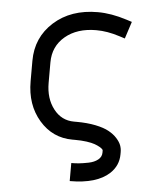

<svg xmlns="http://www.w3.org/2000/svg" viewBox="-51 -554 627 777"><g transform="rotate(5 262.5 -165.5)"><path d="M383.3 44.9Q383.3 43 380.4 39.8Q377.4 36.6 369.1 31.7Q360.8 26.9 348.6 22.5Q336.4 18.1 315.2 15.1Q293.9 12.2 267.6 12.2H257.8Q176.8 12.2 122.6 -50.3Q68.4 -112.8 68.4 -208.5V-291.5Q68.4 -386.7 137.2 -448.7Q206.1 -510.7 315.4 -510.7Q370.1 -510.7 432.6 -490.7L455.6 -483.4L433.1 -414.1L410.2 -421.4Q360.4 -437.5 315.4 -437.5Q237.8 -437.5 189.7 -397.2Q141.6 -356.9 141.6 -291.5V-208.5Q141.6 -145 174.1 -103Q206.5 -61 257.8 -61H267.6Q311 -61 345.5 -54Q379.9 -46.9 400.1 -35.6Q420.4 -24.4 433.6 -9.8Q446.8 4.9 451.7 18.1Q456.5 31.2 456.5 44.9V54.2Q456.5 100.1 422.4 132.3Q371.1 180.2 261.2 180.2V106.9Q275.9 106.9 291.5 105.5Q307.1 104 330.6 99.4Q354 94.7 368.7 83Q383.3 71.3 383.3 54.2Z"/></g></svg>

Font: Anka/Coder Condensed
Style: Regular
Weight: 400
Width: 4
Monospace: yes
Version: Version 1.100